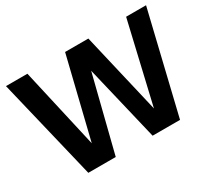

<svg xmlns="http://www.w3.org/2000/svg" viewBox="-142 -981 1337 1222"><g transform="rotate(-30 527.0 -370.0)"><path d="M895 -740H1041.5L864 0H662.5L530.5 -553.5L391.5 0H190L12 -740H169.5L303 -152L446.5 -740H617.5L756.5 -146Z"/></g></svg>

Font: Encode Sans Semi Condensed
Style: Bold
Weight: 700
Width: 4
Designer: Multiple Designers
Foundry: Impallari Type
Version: Version 2.000